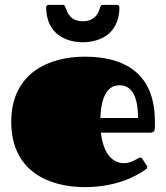

<svg xmlns="http://www.w3.org/2000/svg" viewBox="-20 -749 680 786"><path d="M487 -81C449 -81 404 -109 393 -206H595C609 -206 614 -213 614 -225V-252C614 -449 490 -517 327 -517C180 -517 26 -450 26 -250C26 -48 180 17 327 17C452 17 535 -25 577 -56C580 -58 583 -60 583 -64C583 -66 583 -68 581 -71L563 -98C560 -103 559 -104 553 -104C546 -104 522 -81 487 -81ZM391 -266C395 -383 439 -400 469 -400C510 -400 545 -370 545 -266ZM319 -662C268 -662 256 -698 250 -713C247 -721 246 -729 237 -729H179C172 -729 169 -723 169 -720C169 -607 254 -576 319 -576C384 -576 469 -607 469 -720C469 -723 466 -729 459 -729H401C392 -729 391 -721 388 -713C383 -698 370 -662 319 -662Z"/></svg>

Font: Fascinate
Style: Regular
Weight: 900
Designer: Astigmatic (AOETI)
Foundry: Astigmatic (AOETI)
Version: Version 1.000